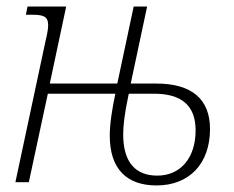

<svg xmlns="http://www.w3.org/2000/svg" viewBox="-20 -556 713 586"><path d="M27 0H68L126 -270H332C322 -222 315 -178 315 -142C315 -41 366 10 458 10C558 10 621 -57 621 -162C621 -253 566 -301 457 -301H379L429 -536H388L338 -301H132L182 -536H64L59 -511H77C111 -511 127 -507 127 -479C127 -468 124 -451 119 -431ZM460 -20C395 -20 356 -59 356 -146C356 -169 359 -205 373 -270H450C533 -270 577 -235 577 -158C577 -74 531 -20 460 -20Z"/></svg>

Font: Noto Serif Condensed ExtraLight
Style: Italic
Weight: 200
Width: 3
Italic angle: -12°
Designer: Monotype Design Team
Foundry: Monotype Imaging Inc.
Version: Version 2.013